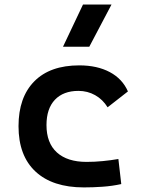

<svg xmlns="http://www.w3.org/2000/svg" viewBox="-20 -815 626 845"><path d="M349.1 9.8Q211.4 9.8 136.5 -59.8Q61.5 -129.4 61.5 -259.8Q61.5 -386.7 130.9 -457Q200.2 -527.3 329.1 -527.3Q407.7 -527.3 463.4 -497.6Q519 -467.8 543 -412.6L453.6 -342.8Q432.1 -377.4 398.7 -396.2Q365.2 -415 325.2 -415Q258.8 -415 221.7 -376Q184.6 -336.9 184.6 -264.6Q184.6 -185.5 230.5 -144Q276.4 -102.5 360.8 -102.5Q396.5 -102.5 431.9 -106Q467.3 -109.4 501 -115.2L513.7 -4.9Q473.6 3.9 431.6 6.8Q389.6 9.8 349.1 9.8ZM257.3 -609.4 345.2 -794.9H470.7L373 -609.4Z"/></svg>

Font: CaskaydiaCove NF SemiBold
Style: Regular
Weight: 600
Designer: Aaron Bell
Foundry: Saja Typeworks
Version: Version 2111.001; VTT 6.35;Nerd Fonts 3.2.1